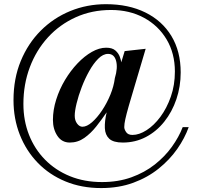

<svg xmlns="http://www.w3.org/2000/svg" viewBox="-20 -702 964 937"><path d="M473.6 215.8Q377.9 215.8 299.3 183.3Q220.7 150.9 164.1 92.3Q107.4 33.7 76.7 -44.4Q45.9 -122.6 45.9 -213.4Q45.9 -318.4 81.3 -404.3Q116.7 -490.2 179 -552.5Q241.2 -614.7 323 -648.2Q404.8 -681.6 497.1 -681.6Q607.4 -681.6 689.5 -641.1Q771.5 -600.6 816.7 -525.9Q861.8 -451.2 861.8 -348.6Q861.8 -279.8 840.8 -217.8Q819.8 -155.8 781.7 -108.2Q743.7 -60.5 692.1 -33.4Q640.6 -6.3 579.1 -6.3Q533.2 -6.3 513.2 -24.9Q493.2 -43.5 491.7 -76.7Q490.2 -109.9 500.5 -153.8Q477.1 -119.6 450.2 -85.4Q423.3 -51.3 391.4 -28.8Q359.4 -6.3 320.8 -6.3Q281.7 -6.3 260 -39.1Q238.3 -71.8 238.3 -116.7Q238.3 -165.5 254.2 -215.8Q270 -266.1 297.1 -311.5Q324.2 -356.9 358.2 -392.6Q392.1 -428.2 428.2 -448.7Q464.4 -469.2 498 -469.2Q527.8 -469.2 543.2 -455.6Q558.6 -441.9 564.7 -424.8Q570.8 -407.7 571.8 -397.9L588.4 -452.6L690.9 -463.9Q660.6 -360.8 640.4 -293.5Q620.1 -226.1 608.4 -185.1Q596.7 -144 591.6 -120.6Q586.4 -97.2 586.4 -81.5Q586.4 -70.8 595.7 -57.1Q605 -43.5 626.5 -43.5Q659.2 -43.5 695.3 -66.7Q731.4 -89.8 762.7 -131.8Q793.9 -173.8 813.7 -230.2Q833.5 -286.6 833.5 -353Q833.5 -441.4 793.2 -509.3Q752.9 -577.1 682.6 -615.2Q612.3 -653.3 522 -653.3Q428.2 -653.3 349.9 -617.9Q271.5 -582.5 214.1 -519.8Q156.7 -457 125.5 -373.8Q94.2 -290.5 94.2 -194.8Q94.2 -113.3 121.6 -43.9Q148.9 25.4 199.7 77.1Q250.5 128.9 321 157.7Q391.6 186.5 478 186.5Q556.6 186.5 621.1 163.3Q685.5 140.1 735.1 101.1Q784.7 62 818.8 14.4Q853 -33.2 871.6 -81.5H900.9Q881.8 -27.8 845 24.9Q808.1 77.6 754.4 120.8Q700.7 164.1 630.4 189.9Q560.1 215.8 473.6 215.8ZM382.3 -83.5Q403.8 -83.5 429 -105.5Q454.1 -127.4 477.8 -162.8Q501.5 -198.2 518.6 -239.7Q535.6 -281.2 540.5 -320.8Q555.7 -370.6 546.6 -404.8Q537.6 -439 507.3 -439Q482.9 -439 459.5 -415.5Q436 -392.1 415.3 -355Q394.5 -317.9 378.7 -276.4Q362.8 -234.9 353.8 -197.5Q344.7 -160.2 344.7 -137.2Q344.7 -114.3 356.2 -98.9Q367.7 -83.5 382.3 -83.5Z"/></svg>

Font: Awami Nastaliq
Style: Bold
Weight: 700
Designer: Peter Martin, SIL International
Foundry: SIL International
Version: Version 3.100